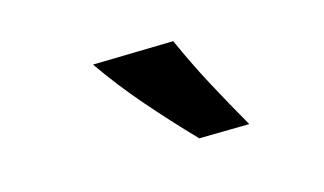

<svg xmlns="http://www.w3.org/2000/svg" viewBox="-44 -979 760 451"><g transform="rotate(-15 336.5 -753.0)"><path d="M395.5 -634.8Q340.8 -691.4 291 -748.8Q241.2 -806.2 199.2 -866.7L395.5 -871.1Q421.9 -811.5 452.6 -753.9Q483.4 -696.3 517.6 -636.7Z"/></g></svg>

Font: Pinar DS2-Bold
Style: Regular
Weight: 700
Designer: Amin Abedi
Version: Version 2.000